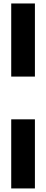

<svg xmlns="http://www.w3.org/2000/svg" viewBox="-20 -938 259 1078"><path d="M43 -918.5H176V-508H43ZM43 -268H176V120H43Z"/></svg>

Font: Big Shoulders Text Thin ExtraBold
Style: Regular
Weight: 800
Version: Version 2.002